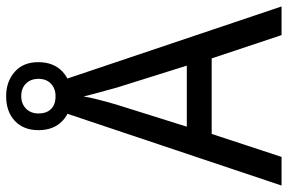

<svg xmlns="http://www.w3.org/2000/svg" viewBox="-172 -742 915 610"><g transform="rotate(-90 285.0 -437.5)"><path d="M478 0 404 -222H164L91 0H0L240 -716H328L569 0ZM311 -524Q308 -536 302.5 -555.5Q297 -575 291.5 -595.5Q286 -616 283 -629Q280 -611 275.5 -592Q271 -573 266 -555.5Q261 -538 257 -524L187 -301H381ZM284 -668Q235 -668 205.5 -696Q176 -724 176 -772Q176 -820 205.5 -847.5Q235 -875 284 -875Q330 -875 361 -848Q392 -821 392 -773Q392 -724 362 -696Q332 -668 284 -668ZM284 -718Q308 -718 323.5 -732.5Q339 -747 339 -772Q339 -797 324 -812Q309 -827 284 -827Q260 -827 244.5 -812Q229 -797 229 -772Q229 -747 243 -732.5Q257 -718 284 -718Z"/></g></svg>

Font: Noto Sans Thai SemiCondensed
Style: Regular
Weight: 400
Width: 4
Designer: Monotype Design Team
Foundry: Monotype Imaging Inc.
Version: Version 2.001